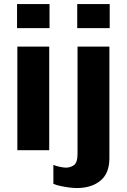

<svg xmlns="http://www.w3.org/2000/svg" viewBox="-20 -740 624 946"><path d="M65.5 0V-510.5H222.5V0ZM64 -601.5V-720H224V-601.5ZM358.5 186.5Q343 186.5 321 183.8Q299 181 278 176.5Q257 172 243 166V72.5Q254.5 77.5 274.2 81.8Q294 86 305 86Q326 86 344 73.8Q362 61.5 362 17.5V-510.5H519V39.5Q519 114 474.8 150.2Q430.5 186.5 358.5 186.5ZM360.5 -601.5V-720H520.5V-601.5Z"/></svg>

Font: Chivo Medium
Style: Regular
Weight: 500
Designer: Hector Gatti
Foundry: Omnibus-Type
Version: Version 2.002